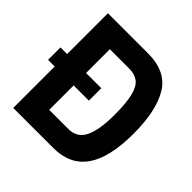

<svg xmlns="http://www.w3.org/2000/svg" viewBox="-190 -900 1061 1061"><g transform="rotate(45 340.0 -370.0)"><path d="M635 -370Q635 -183 571 -91.5Q507 0 377 0H64V-324H12V-421H64V-740H377Q519 -740 577 -644Q635 -548 635 -370ZM487 -370Q487 -464 473.5 -515.5Q460 -567 433 -587Q406 -607 362 -607H212V-421H331V-324H212V-133H362Q429 -133 458 -191.5Q487 -250 487 -370Z"/></g></svg>

Font: Exo
Style: Bold
Weight: 700
Designer: Natanael Gama
Foundry: Natanael Gama
Version: Version 1.500; ttfautohint (v1.6)